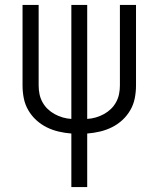

<svg xmlns="http://www.w3.org/2000/svg" viewBox="-20 -540 640 775"><path d="M268 215V-1Q242 -3 216.5 -9Q191 -15 168 -26.5Q145 -38 126 -55.5Q107 -73 94 -95.5Q81 -118 76 -143.5Q71 -169 71 -195V-520H136V-195Q136 -177 139.5 -160Q143 -143 151.5 -127.5Q160 -112 172.5 -100Q185 -88 200.5 -79.5Q216 -71 233 -66Q250 -61 268 -60V-520H332V-60Q350 -61 367 -66Q384 -71 399.5 -79.5Q415 -88 427.5 -100Q440 -112 448.5 -127.5Q457 -143 460.5 -160Q464 -177 464 -195V-520H529V-195Q529 -169 524 -143.5Q519 -118 506 -95.5Q493 -73 474 -55.5Q455 -38 432 -26.5Q409 -15 383.5 -9Q358 -3 332 -1V215Z"/></svg>

Font: Iosevka Custom Light Extended
Style: Regular
Weight: 300
Width: 7
Monospace: yes
Designer: Belleve Invis
Foundry: Belleve Invis
Version: Version 11.2.4; ttfautohint (v1.8.4)